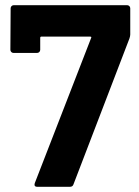

<svg xmlns="http://www.w3.org/2000/svg" viewBox="-20 -720 536 740"><path d="M124 0Q113 0 113 -8Q113 -11 114 -14L331 -573Q332 -575 332 -576Q332 -579 327 -579H140Q135 -579 135 -574V-528Q135 -523 131.5 -519.5Q128 -516 123 -516H32Q27 -516 23.5 -519.5Q20 -523 20 -528L21 -688Q21 -693 24.5 -696.5Q28 -700 33 -700H470Q475 -700 478.5 -696.5Q482 -693 482 -688V-587Q482 -581 479 -572L263 -9Q260 0 249 0Z"/></svg>

Font: LinhAnh
Style: Bold
Weight: 700
Designer: Jeremy Tribby
Foundry: Tribby Type
Version: Version 1.408